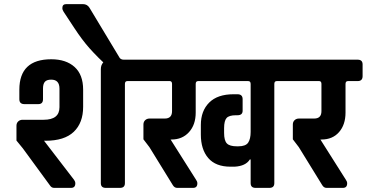

<svg xmlns="http://www.w3.org/2000/svg" viewBox="-20 -913 1782 933"><path d="M470 -23V-577Q470 -597 482 -610Q494 -623 515 -623H653Q677 -623 677 -600V-543Q677 -519 653 -519H599Q587 -519 587 -505V-23Q587 0 563 0H494Q470 0 470 -23ZM346 -22Q346 0 325 0H243Q230 0 222 -13L91 -192L60 -230V-302Q60 -315 68.5 -323Q77 -331 90 -331H192Q269 -331 269 -392V-482Q269 -526 229 -526Q207 -526 198 -515.5Q189 -505 189 -483V-431Q189 -407 166 -407H99Q74 -407 74 -431V-477Q74 -625 229 -625Q301 -625 342.5 -587.5Q384 -550 384 -477V-394Q384 -316 338.5 -272.5Q293 -229 201 -229H194L340 -39Q346 -31 346 -22Z M582 -623H587V-576H517Q451 -638 415 -678.5Q379 -719 341 -777L289 -856Q283 -865 283 -874Q283 -893 302 -893H383Q404 -893 415 -875Q559 -635 562 -631Q569 -623 582 -623Z M1198 -138H1194Q1174 -106 1120 -103H1100Q1028 -103 992 -145Q956 -187 956 -259V-306Q956 -374 996.5 -414.5Q1037 -455 1115 -455H1134Q1159 -455 1159 -431V-375Q1159 -353 1134 -353H1127Q1093 -353 1081 -339.5Q1069 -326 1069 -290V-267Q1069 -230 1082.5 -216Q1096 -202 1131 -202H1138Q1174 -202 1186 -220Q1198 -238 1198 -272V-505Q1198 -519 1186 -519H943Q931 -519 931 -505V-366Q931 -307 898.5 -271Q866 -235 813 -235H809L933 -39Q939 -31 939 -22Q939 0 918 0H841Q828 0 820 -13L706 -198L677 -236V-308Q677 -321 685.5 -329Q694 -337 707 -337H781Q816 -337 816 -373V-505Q816 -518 806 -519H641Q617 -519 617 -543V-600Q617 -623 641 -623H1379Q1403 -623 1403 -600V-543Q1403 -519 1379 -519H1325Q1313 -519 1313 -505V-23Q1313 0 1289 0H1222Q1198 0 1198 -23Z M1542 -373V-505Q1542 -518 1532 -519H1367Q1343 -519 1343 -543V-600Q1343 -623 1367 -623H1718Q1742 -623 1742 -600V-543Q1742 -519 1718 -519H1671Q1659 -519 1659 -505V-366Q1659 -307 1627.5 -271Q1596 -235 1542 -235H1537L1661 -39Q1667 -31 1667 -22Q1667 0 1646 0H1567Q1554 0 1546 -13L1432 -198L1403 -236V-308Q1403 -321 1411.5 -329Q1420 -337 1433 -337H1507Q1542 -337 1542 -373Z"/></svg>

Font: Rajdhani
Style: Bold
Weight: 700
Designer: Satya Rajpurohit, Jyotish Sonowal
Foundry: Indian Type Foundry
Version: Version 1.201 February 1, 2022